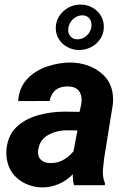

<svg xmlns="http://www.w3.org/2000/svg" viewBox="-20 -814 560 844"><path d="M334 -793.9Q361.3 -793.9 385 -781.2Q408.7 -768.6 422.6 -746.1Q436.5 -723.6 436.5 -695.8Q436.5 -667 421.4 -643.8Q406.2 -620.6 381.3 -607.4Q356.4 -594.2 327.6 -594.2Q300.3 -594.2 276.9 -606.7Q253.4 -619.1 239.3 -641.1Q225.1 -663.1 225.1 -690.9Q225.1 -719.2 240.2 -742.9Q255.4 -766.6 280.3 -780.3Q305.2 -793.9 334 -793.9ZM320.3 -641.1Q336.9 -641.1 351.1 -649.9Q365.2 -658.7 373.8 -673.3Q382.3 -688 382.3 -704.6Q382.3 -722.7 371.3 -734.6Q360.4 -746.6 341.8 -746.6Q325.2 -746.6 311 -737.5Q296.9 -728.5 288.3 -713.6Q279.8 -698.7 279.8 -682.1Q279.8 -664.6 290.8 -652.8Q301.8 -641.1 320.3 -641.1ZM305.7 0Q299.3 -18.6 300.3 -47.9Q271.5 -19 237.1 -4.6Q202.6 9.8 167 9.8Q134.8 9.8 104.7 -1.5Q74.7 -12.7 52.2 -33.7Q29.8 -53.7 18.8 -82.3Q7.8 -110.8 7.8 -142.6Q7.8 -174.3 18.8 -203.9Q29.8 -233.4 49.8 -252.9Q86.9 -289.6 143.8 -306.4Q200.7 -323.2 265.1 -323.2L329.6 -322.3L336.9 -354.5Q338.9 -368.2 338.9 -374.5Q338.9 -402.3 323.5 -418.2Q308.1 -434.1 276.9 -434.1Q210.9 -434.1 198.2 -370.1L60.1 -369.6Q63 -425.8 97.4 -464.4Q131.8 -502.9 188 -522Q240.2 -539.1 288.1 -539.1Q327.1 -539.1 363.8 -526.9Q400.4 -514.6 430.2 -488.3Q477.1 -446.8 477.1 -376Q477.1 -365.2 475.6 -352.5L437.5 -116.2L432.6 -68.8Q432.1 -64.5 432.1 -56.2Q432.1 -30.8 441.4 -9.3L440.9 0ZM303.2 -148.9 320.3 -240.7 273.4 -241.2Q226.1 -240.7 189.9 -219.5Q153.8 -198.2 147.9 -154.8Q147 -147.9 147 -144.5Q147 -123 161.1 -110.4Q175.3 -97.7 199.2 -97.2Q258.3 -95.2 303.2 -148.9Z"/></svg>

Font: Mardoto
Style: Bold Italic
Weight: 700
Italic angle: -12°
Designer: Christian Robertson, Vahan Hovhannisyan
Foundry: Google
Version: Version 1.000